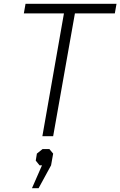

<svg xmlns="http://www.w3.org/2000/svg" viewBox="-20 -720 636 1015"><path d="M318 -649H106L115 -700H596L587 -649H376L261 0H204ZM202 154H189L169 129L175 92L205 68H241L261 92L250 154L184 275H149Z"/></svg>

Font: Chakra Petch Light
Style: Italic
Weight: 300
Italic angle: -10°
Designer: Katatrad Aksorn Co.,Ltd.
Foundry: Cadson Demak Co.,Ltd.
Version: Version 1.000; ttfautohint (v1.6)